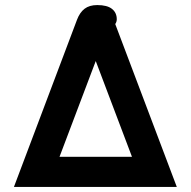

<svg xmlns="http://www.w3.org/2000/svg" viewBox="-20 -738 753 758"><path d="M284 -660Q295 -689 314 -703.5Q333 -718 364 -718Q403 -718 422 -703Q441 -688 441 -662Q441 -652 435 -643L678 0H35ZM501 -119 358 -497 215 -119Z"/></svg>

Font: Niramit
Style: Bold
Weight: 700
Designer: Katatrad Aksorn Co.,Ltd.
Foundry: Cadson Demak Co.,Ltd.
Version: Version 1.001; ttfautohint (v1.6)